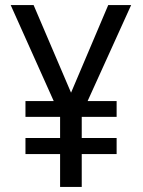

<svg xmlns="http://www.w3.org/2000/svg" viewBox="-20 -734 560 754"><path d="M259 -370 112 -714H22L191 -337H80V-275H216V-192H80V-129H216V0H301V-129H438V-192H301V-275H438V-337H324L495 -714H405Z"/></svg>

Font: Noto Sans Myanmar UI SemiCondensed
Style: Regular
Weight: 400
Width: 4
Designer: Monotype Design Team
Foundry: Monotype Imaging Inc.
Version: Version 2.103